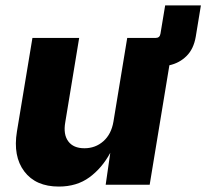

<svg xmlns="http://www.w3.org/2000/svg" viewBox="-20 -687 767 714"><path d="M198.7 6.8Q112.8 6.8 70.3 -49.6Q27.8 -106 43 -198.2L100.6 -545.9H274.4L222.7 -232.4Q214.8 -187 233.9 -161.4Q252.9 -135.7 293.9 -135.7Q335 -135.7 364.5 -161.9Q394 -188 401.9 -234.9L453.1 -545.9H558.6Q574.2 -545.9 576.7 -561.5L594.2 -667H727.1L708 -550.8Q700.2 -504.9 673.8 -478.8Q647.5 -452.6 609.9 -444.3L536.6 0H373L390.1 -118.7Q359.4 -62 312.5 -27.6Q265.6 6.8 198.7 6.8Z"/></svg>

Font: Inter Extra Bold
Style: Italic
Weight: 800
Italic angle: -9.39999°
Designer: Rasmus Andersson
Foundry: rsms
Version: Version 4.000;git-3c8e0fc